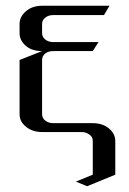

<svg xmlns="http://www.w3.org/2000/svg" viewBox="-20 -458 448 666"><path d="M47.9 -62V-250L126 -280.8Q90.8 -280.8 69.8 -298.8Q47.9 -317.9 47.9 -342.8V-375Q47.9 -399.9 69.8 -418.9Q91.8 -438 126 -438H359.9L340.8 -405.8H165Q148.4 -405.8 137.2 -397Q126 -388.2 126 -375V-342.8Q126 -329.6 137.2 -320.8Q148.4 -312 165 -312H321.8L301.8 -280.8H165Q147.5 -280.8 137.2 -272.5Q126 -263.7 126 -250V-62Q126 -48.3 137.2 -39.6Q148.4 -30.8 165 -30.8H301.8Q335 -30.8 356.9 -13.2Q379.9 5.4 379.9 30.8V147.9L282.2 188L243.2 171.9L301.8 147.9V30.8Q301.8 16.6 290 8.8Q278.3 0 263.2 0H126Q92.8 0 70.3 -18.1Q47.9 -36.1 47.9 -62Z"/></svg>

Font: Hhenum
Style: Regular
Weight: 400
Designer: T. Christopher White
Version: Version 1.0